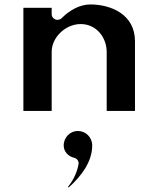

<svg xmlns="http://www.w3.org/2000/svg" viewBox="-20 -523 712 862"><path d="M85 -25H212V-290C212 -356.7 275.5 -415 342 -415C415.8 -415 459 -351.3 459 -290V-25H586V-338C586 -460.3 475.1 -503 386 -503C338.9 -503 293.7 -478.3 256.7 -441.3C252.8 -437.4 245.8 -434 239 -434H237C226.3 -434 212 -443.9 212 -459V-488H85ZM329 65C295.2 65 266 93.5 266 130C266 156.9 285.2 178.9 313.8 185.7C325.6 188.5 335.1 201.1 332.6 214.5C324.2 260.1 302.7 293.7 285.2 316.4L288.2 318.8C344.1 269.1 394 203.9 394 130C394 93.7 365.3 65 329 65Z"/></svg>

Font: Hussar Ekologiczny
Style: Regular
Weight: 400
Foundry: Cannot Into Space Fonts
Version: Version 0.97